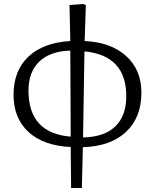

<svg xmlns="http://www.w3.org/2000/svg" viewBox="-20 -725 778 964"><path d="M337 219 335 13Q199 7 123.5 -62Q48 -131 48 -249Q48 -370 122.5 -440.5Q197 -511 333 -519L329 -700L399 -705L411 -699L405 -519Q537 -513 613.5 -443.5Q690 -374 690 -260Q690 -135 612.5 -62.5Q535 10 396 14L391 219ZM335 -39 333 -471Q232 -468 177.5 -416Q123 -364 123 -270Q123 -56 335 -39ZM397 -35Q503 -37 558.5 -90Q614 -143 614 -242Q614 -447 404 -467Z"/></svg>

Font: Literata 12pt Light
Style: Regular
Weight: 300
Designer: Latin by Veronika Burian and Jose Scaglione. Greek by Irene Vlachou. Cyrillic by Vera Evstafieva.
Foundry: TypeTogether
Version: Version 3.002